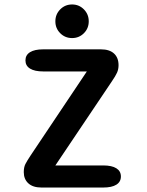

<svg xmlns="http://www.w3.org/2000/svg" viewBox="-20 -840 659 860"><path d="M228 -99H442Q481 -99 501.2 -86.2Q521.5 -73.5 521.5 -49.5Q521.5 -25.5 501.2 -12.8Q481 0 442 0H166Q127.5 0 107 -18.8Q86.5 -37.5 86.5 -69Q86.5 -91 93.8 -105.2Q101 -119.5 117 -143.5L369 -520H173.5Q135 -520 114.5 -532.8Q94 -545.5 94 -569.5Q94 -593.5 114.5 -606.2Q135 -619 173.5 -619H432Q470.5 -619 490.8 -600.2Q511 -581.5 511 -548Q511 -529.5 504.2 -514.5Q497.5 -499.5 481 -475.5ZM303 -669.5Q271.5 -669.5 249.8 -691.2Q228 -713 228 -744.5Q228 -776 249.8 -798Q271.5 -820 303 -820Q334 -820 355.8 -798Q377.5 -776 377.5 -744.5Q377.5 -713 355.8 -691.2Q334 -669.5 303 -669.5Z"/></svg>

Font: Sono Monospace SemiBold
Style: Regular
Weight: 600
Designer: Tyler Finck
Foundry: Tyler Finck
Version: Version 2.112